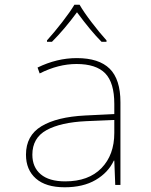

<svg xmlns="http://www.w3.org/2000/svg" viewBox="-20 -783 640 813"><path d="M90 -128Q90 -209 155.5 -248.5Q221 -288 341 -294L464 -300V-343Q464 -433 425.5 -472.5Q387 -512 304 -512Q227 -512 148 -472L139 -497Q221 -537 305 -537Q399 -537 444.5 -492Q490 -447 490 -350V0H468L464 -103H462Q438 -52 385 -21Q332 10 254 10Q174 10 132 -27Q90 -64 90 -128ZM464 -220V-275L346 -270Q237 -265 177 -232Q117 -199 117 -128Q117 -75 152.5 -45Q188 -15 256 -15Q355 -15 409.5 -71Q464 -127 464 -220ZM179 -612Q209 -645 243.5 -689.5Q278 -734 295 -763H317Q334 -733 368 -688.5Q402 -644 431 -612V-606H410Q365 -651 306 -731Q253 -659 200 -606H179Z"/></svg>

Font: Noto Sans Mono UI Thin
Style: Regular
Weight: 250
Monospace: yes
Designer: Monotype Design team
Foundry: Monotype Imaging Inc.
Version: Version 1.000